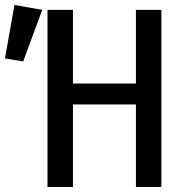

<svg xmlns="http://www.w3.org/2000/svg" viewBox="-109 -746 745 766"><path d="M534.9 0H433.3V-329.2H182.1V0H80.5V-706.7H182.1V-412.8H433.3V-706.7H534.9ZM-89.2 -512.8 -51.3 -726.2 59.5 -706.7 -16.4 -501Z"/></svg>

Font: Fira Code Fixed Retina
Style: Regular
Weight: 450
Monospace: yes
Designer: Carrois Corporate, Edenspiekermann AG, Nikita Prokopov
Foundry: Carrois Corporate, Edenspiekermann AG, Nikita Prokopov
Version: Version 5.002